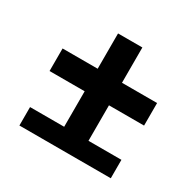

<svg xmlns="http://www.w3.org/2000/svg" viewBox="-130 -709 859 848"><g transform="rotate(30 300.0 -285.0)"><path d="M533 0V-94H365V-275H544V-390H365V-570H241V-390H62V-275H241V-94H67V0Z"/></g></svg>

Font: Tekne LDO
Style: Bold
Weight: 700
Monospace: yes
Designer: Alessio Laiso, Mario Rullo, Paolo Rosset
Foundry: Alessio Laiso
Version: Version 1.000;hotconv 1.0.109;makeotfexe 2.5.65596